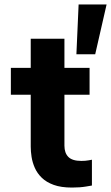

<svg xmlns="http://www.w3.org/2000/svg" viewBox="-20 -836 501 866"><path d="M304.6 10Q255.4 10 222.2 -2.1Q189 -14.2 168.4 -34.3Q147.8 -54.4 137 -79Q126.2 -103.6 122.4 -128.3Q118.6 -153 118.6 -174.6V-661.2H270.6V-178.8Q270.6 -146 288.4 -128.1Q306.2 -110.2 347 -110.2Q365.4 -110.2 380 -112.9Q394.6 -115.6 394.6 -115.6V0.8Q394.6 0.8 367.7 5.4Q340.8 10 304.6 10ZM384 -408.8H29V-530H384ZM409.4 -591.2H324.6L334.6 -816H460.8Z"/></svg>

Font: Be Vietnam Pro Variable Thin
Style: Regular
Weight: 100
Designer: Lam Bao, Tony Le, Vietanh Nguyen
Foundry: Yellow Type Foundry
Version: Version 1.002